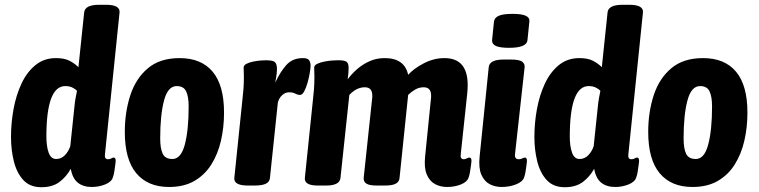

<svg xmlns="http://www.w3.org/2000/svg" viewBox="-20 -774 3173 803"><path d="M153 9Q105 9 77.5 -21Q50 -51 38 -99Q26 -147 26 -201Q26 -259 36.5 -317Q47 -375 69.5 -423.5Q92 -472 128 -501.5Q164 -531 214 -531Q249 -531 270.5 -520Q292 -509 308 -493L332 -722Q335 -754 395 -754H423Q483 -754 480 -722L419 -129Q416 -108 432 -108Q440 -108 445.5 -111.5Q451 -115 455 -115Q461 -115 463 -108.5Q465 -102 462 -84Q460 -69 458 -56Q456 -43 452 -32Q446 -13 419.5 -2.5Q393 8 364 8Q328 8 305.5 -10Q283 -28 276 -68Q257 -34 228 -12.5Q199 9 153 9ZM215 -109Q236 -109 251.5 -125Q267 -141 274 -163L291 -325Q293 -348 296.5 -366Q300 -384 302 -394Q295 -402 282.5 -408Q270 -414 253 -414Q174 -414 174 -203Q174 -162 183.5 -135.5Q193 -109 215 -109Z M687 8Q598 8 550 -49.5Q502 -107 502 -222Q502 -305 525 -375.5Q548 -446 598.5 -488.5Q649 -531 731 -531Q822 -531 869.5 -474Q917 -417 917 -303Q917 -241 904 -185Q891 -129 863.5 -85.5Q836 -42 792.5 -17Q749 8 687 8ZM701 -109Q737 -109 753 -169.5Q769 -230 769 -329Q769 -370 758.5 -392Q748 -414 719 -414Q682 -414 666 -353.5Q650 -293 650 -195Q650 -153 660.5 -131Q671 -109 701 -109Z M1017 2Q957 2 960 -30L993 -349Q996 -375 998 -399Q1000 -423 1000 -453Q1000 -462 999.5 -471Q999 -480 999 -491Q999 -501 1010.5 -507Q1022 -513 1039 -516.5Q1056 -520 1071.5 -521Q1087 -522 1094 -522Q1113 -522 1124.5 -517.5Q1136 -513 1138 -493.5Q1140 -474 1131 -428Q1151 -472 1177 -501.5Q1203 -531 1247 -531Q1268 -531 1273.5 -521Q1279 -511 1279 -500Q1279 -489 1275.5 -468.5Q1272 -448 1266 -427Q1260 -406 1252 -391.5Q1244 -377 1235 -377Q1225 -377 1215 -382.5Q1205 -388 1189 -388Q1173 -388 1160 -376Q1147 -364 1142 -345L1109 -30Q1108 -14 1092.5 -6Q1077 2 1045 2Z M1850 8Q1822 8 1799.5 -4Q1777 -16 1765 -44Q1753 -72 1758 -120L1782 -358Q1783 -363 1783 -366.5Q1783 -370 1783 -374Q1783 -409 1752 -409Q1733 -409 1716.5 -399.5Q1700 -390 1687 -377L1651 -30Q1650 -14 1635.5 -6Q1621 2 1590 2H1556Q1525 2 1512.5 -6Q1500 -14 1501 -30L1536 -358Q1537 -363 1537 -366.5Q1537 -370 1537 -374Q1537 -409 1506 -409Q1471 -409 1441 -377L1404 -30Q1401 2 1344 2H1309Q1252 2 1255 -30L1288 -349Q1291 -375 1293 -399Q1295 -423 1295 -453Q1295 -462 1294.5 -471Q1294 -480 1294 -491Q1294 -501 1306.5 -507Q1319 -513 1336.5 -516.5Q1354 -520 1370.5 -521Q1387 -522 1395 -522Q1421 -522 1429.5 -515.5Q1438 -509 1438 -490Q1438 -468 1434 -442Q1449 -463 1472 -483.5Q1495 -504 1524.5 -517.5Q1554 -531 1589 -531Q1672 -531 1687 -461Q1710 -487 1752 -509Q1794 -531 1839 -531Q1936 -531 1936 -418Q1936 -410 1935.5 -401Q1935 -392 1934 -382L1907 -129Q1904 -108 1920 -108Q1925 -108 1932 -111.5Q1939 -115 1943 -115Q1949 -115 1951 -108.5Q1953 -102 1950 -84Q1948 -70 1946 -56.5Q1944 -43 1940 -32Q1934 -13 1907.5 -2.5Q1881 8 1850 8Z M2078 8Q2050 8 2027.5 -4Q2005 -16 1993 -44Q1981 -72 1986 -120L2024 -493Q2027 -525 2087 -525H2117Q2153 -525 2164.5 -515.5Q2176 -506 2174 -492L2134 -130Q2131 -108 2150 -108Q2158 -108 2164.5 -111.5Q2171 -115 2175 -115Q2181 -115 2183 -108.5Q2185 -102 2182 -84Q2180 -70 2178 -56.5Q2176 -43 2172 -32Q2166 -14 2138.5 -3Q2111 8 2078 8ZM2109 -574Q2070 -574 2053.5 -582Q2037 -590 2038 -606L2046 -684Q2048 -700 2066 -708Q2084 -716 2124 -716Q2162 -716 2179 -708Q2196 -700 2194 -684L2186 -606Q2183 -574 2109 -574Z M2342 9Q2294 9 2266.5 -21Q2239 -51 2227 -99Q2215 -147 2215 -201Q2215 -259 2225.5 -317Q2236 -375 2258.5 -423.5Q2281 -472 2317 -501.5Q2353 -531 2403 -531Q2438 -531 2459.5 -520Q2481 -509 2497 -493L2521 -722Q2524 -754 2584 -754H2612Q2672 -754 2669 -722L2608 -129Q2605 -108 2621 -108Q2629 -108 2634.5 -111.5Q2640 -115 2644 -115Q2650 -115 2652 -108.5Q2654 -102 2651 -84Q2649 -69 2647 -56Q2645 -43 2641 -32Q2635 -13 2608.5 -2.5Q2582 8 2553 8Q2517 8 2494.5 -10Q2472 -28 2465 -68Q2446 -34 2417 -12.5Q2388 9 2342 9ZM2404 -109Q2425 -109 2440.5 -125Q2456 -141 2463 -163L2480 -325Q2482 -348 2485.5 -366Q2489 -384 2491 -394Q2484 -402 2471.5 -408Q2459 -414 2442 -414Q2363 -414 2363 -203Q2363 -162 2372.5 -135.5Q2382 -109 2404 -109Z M2876 8Q2787 8 2739 -49.5Q2691 -107 2691 -222Q2691 -305 2714 -375.5Q2737 -446 2787.5 -488.5Q2838 -531 2920 -531Q3011 -531 3058.5 -474Q3106 -417 3106 -303Q3106 -241 3093 -185Q3080 -129 3052.5 -85.5Q3025 -42 2981.5 -17Q2938 8 2876 8ZM2890 -109Q2926 -109 2942 -169.5Q2958 -230 2958 -329Q2958 -370 2947.5 -392Q2937 -414 2908 -414Q2871 -414 2855 -353.5Q2839 -293 2839 -195Q2839 -153 2849.5 -131Q2860 -109 2890 -109Z"/></svg>

Font: Asap Condensed
Style: Bold Italic
Weight: 700
Width: 3
Italic angle: -6°
Designer: Pablo Cosgaya
Foundry: Omnibus-Type
Version: Version 3.001; ttfautohint (v1.8.4.7-5d5b)